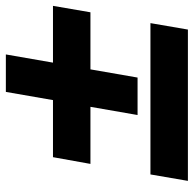

<svg xmlns="http://www.w3.org/2000/svg" viewBox="-23 -578 662 656"><g transform="rotate(-90 308.0 -250.0)"><path d="M422 -400H616L594 -272H399L371 -111H243L271 -272H76L99 -400H294L322 -561H450ZM557 -67 535 61H18L40 -67Z"/></g></svg>

Font: Overused Grotesk
Style: Bold Italic
Weight: 700
Italic angle: -10°
Version: Version 0.003